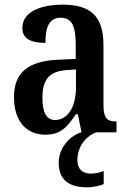

<svg xmlns="http://www.w3.org/2000/svg" viewBox="-20 -568 551 824"><path d="M174 10C242 10 268 -23 306 -78H314L330 0H329C281 14 232 66 232 130C232 204 276 236 354 236C373 236 407 231 425 222V166C404 174 387 177 370 177C336 177 312 159 312 119C312 56 355 13 393 0H480V-47H477C438 -47 424 -63 424 -118V-375C424 -502 365 -548 249 -548C150 -548 76 -515 76 -448C76 -404 109 -384 175 -384C175 -450 190 -492 240 -492C293 -492 305 -448 305 -373V-315L234 -312C104 -307 40 -259 40 -152C40 -41 99 10 174 10ZM216 -53C179 -53 162 -87 162 -147C162 -222 187 -261 263 -267L306 -270V-191C306 -110 271 -53 216 -53Z"/></svg>

Font: Noto Serif Georgian Condensed SemiBold
Style: Regular
Weight: 600
Width: 3
Designer: Monotype Design Team, Akaki Razmadze
Foundry: Google LLC
Version: Version 2.003